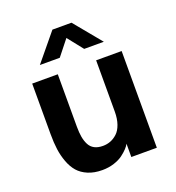

<svg xmlns="http://www.w3.org/2000/svg" viewBox="-136 -853 893 974"><g transform="rotate(-20 310.5 -366.0)"><path d="M358.9 -744.1 480 -597.2H374L308.1 -680.2L242.2 -597.2H134.8L255.9 -744.1ZM411.1 -246.1V-522H548.8V0H411.1V-71.8Q405.8 -61 394 -48.3Q382.3 -35.6 363.3 -21.2Q344.2 -6.8 314.7 2.7Q285.2 12.2 251 12.2Q207.5 12.2 174.6 -1.7Q141.6 -15.6 121.3 -38.8Q101.1 -62 88.4 -96.2Q75.7 -130.4 70.8 -166.7Q65.9 -203.1 65.9 -248V-522H204.1V-238.8Q204.1 -206.5 208.3 -183.1Q212.4 -159.7 222.2 -140.6Q231.9 -121.6 250.5 -111.8Q269 -102.1 295.9 -102.1Q317.4 -102.1 336.7 -109.4Q356 -116.7 373.3 -132.6Q390.6 -148.4 400.9 -177.5Q411.1 -206.5 411.1 -246.1Z"/></g></svg>

Font: Standard
Style: Bold
Weight: 400
Designer: Bryce Wilner
Version: Version 2.000;PS 2.0;hotconv 16.6.51;makeotf.lib2.5.65220 DE